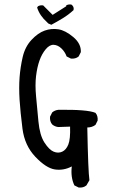

<svg xmlns="http://www.w3.org/2000/svg" viewBox="-20 -839 540 871"><path d="M336.9 11.7 317.4 2Q299.8 -35.2 305.7 -84Q268.6 -64.5 229 -70.3Q189.5 -76.2 140.6 -127.4Q91.8 -178.7 82 -254.9Q72.3 -331.1 68.8 -386.2Q65.4 -441.4 68.8 -487.8Q72.3 -534.2 83 -580.6Q93.8 -627 123 -658.2Q152.3 -689.5 182.6 -700.2Q212.9 -710.9 244.6 -706.1Q276.4 -701.2 312.5 -670.9Q348.6 -640.6 346.7 -602.5L336.9 -583Q323.2 -571.3 301.8 -573.2L282.2 -583Q274.4 -604.5 258.3 -619.6Q242.2 -634.8 223.6 -635.7Q205.1 -636.7 187.5 -615.7Q169.9 -594.7 159.2 -564.5Q148.4 -534.2 143.6 -494.1Q138.7 -454.1 143.6 -402.3Q148.4 -350.6 154.3 -288.1Q160.2 -225.6 181.6 -192.4Q203.1 -159.2 223.6 -150.9Q244.1 -142.6 262.2 -150.9Q280.3 -159.2 290 -183.6Q299.8 -208 297.9 -264.6L244.1 -262.7Q228.5 -264.6 216.8 -274.4Q205.1 -288.1 207 -309.6L216.8 -329.1Q228.5 -338.9 244.1 -340.8Q376 -342.8 413.1 -327.1Q424.8 -313.5 422.9 -292L413.1 -272.5Q397.5 -260.7 376 -260.7Q379.9 -60.5 385.7 -21.5L372.1 2Q358.4 13.7 336.9 11.7ZM212.9 -726.6 199.2 -732.4 193.4 -738.3Q160.2 -767.6 148.4 -804.7L152.3 -810.5Q162.1 -816.4 175.8 -814.5L218.8 -771.5L280.3 -810.5V-814.5Q290 -820.3 303.7 -818.4Q317.4 -808.6 313.5 -793Q290 -771.5 264.2 -755.9Q238.3 -740.2 212.9 -726.6Z"/></svg>

Font: NaikaiFont
Style: Regular-Lite
Weight: 400
Version: Version 1.67